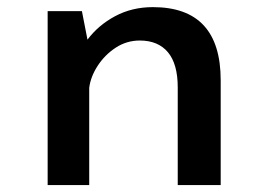

<svg xmlns="http://www.w3.org/2000/svg" viewBox="-20 -532 750 552"><path d="M117 0V-500H215.5L231.5 -418Q262.5 -459.5 311 -485.5Q359.5 -511.5 419.5 -511.5Q614.5 -511.5 614.5 -301V0H491V-281Q491 -348 462.8 -381.8Q434.5 -415.5 382 -415.5Q344 -415.5 312.5 -394.8Q281 -374 260.8 -342.8Q240.5 -311.5 236.5 -279.5V0Z"/></svg>

Font: League Mono Medium
Style: Regular
Weight: 500
Width: 6
Designer: Tyler Finck
Foundry: The League of Moveable Type / Tyler Finck
Version: Version 2.300;RELEASE